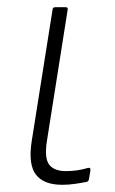

<svg xmlns="http://www.w3.org/2000/svg" viewBox="-20 -502 320 533"><path d="M153 11Q101 11 79.5 -17.5Q58 -46 68 -110L126 -476Q127 -482 133 -482H162Q169 -482 168 -476L110 -109Q103 -63 116.5 -45Q130 -27 163 -27Q178 -27 193 -29Q208 -31 225 -36Q232 -37 231 -29L227 -5Q226 2 220 3Q205 6 187.5 8.5Q170 11 153 11Z"/></svg>

Font: Sofia Sans Semi Condensed ExtraLight
Style: Italic
Weight: 250
Italic angle: -9°
Version: Version 4.100